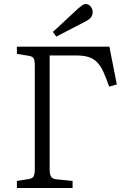

<svg xmlns="http://www.w3.org/2000/svg" viewBox="-20 -935 631 955"><path d="M64 0V-35L121 -44Q142 -47 147.5 -58.5Q153 -70 153 -94V-611Q153 -636 147 -645.5Q141 -655 120 -658L64 -667V-703H524L561 -515L523 -504Q508 -547 494.5 -577Q481 -607 463.5 -625Q446 -643 421.5 -651Q397 -659 361 -659H227V-91Q227 -68 234 -56.5Q241 -45 262 -43L341 -35V0ZM260 -753 243 -776 369 -893Q382 -904 390 -909.5Q398 -915 406 -915Q421 -915 431 -902.5Q441 -890 441 -876Q441 -859 431.5 -847.5Q422 -836 403 -827Z"/></svg>

Font: Literata 18pt Light
Style: Regular
Weight: 300
Designer: Latin by Veronika Burian and Jose Scaglione. Greek by Irene Vlachou. Cyrillic by Vera Evstafieva.
Foundry: TypeTogether
Version: Version 3.103;gftools[0.9.29]